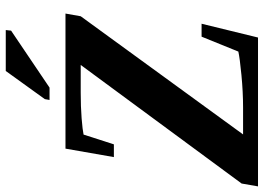

<svg xmlns="http://www.w3.org/2000/svg" viewBox="-144 -756 898 653"><g transform="rotate(-90 304.5 -429.0)"><path d="M410.6 -603H316.9Q268.6 -603 229 -599.9Q189.5 -596.7 173.8 -593.3L140.6 -490.2H97.2L126 -654.8H585.4L576.2 -603L174.3 -50.8H265.6Q318.8 -50.8 376.7 -56.4Q434.6 -62 456.1 -66.9L506.8 -191.9H550.8L503.9 0H-2.4L7.3 -55.7ZM291.5 -709 294.4 -725.1 390.1 -857.9H529.3L527.3 -839.8L333.5 -709Z"/></g></svg>

Font: Tinos
Style: Bold Italic
Weight: 700
Italic angle: -16.333°
Designer: Steve Matteson
Foundry: Monotype Imaging Inc.
Version: Version 1.23